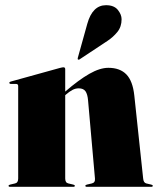

<svg xmlns="http://www.w3.org/2000/svg" viewBox="-20 -719 608 739"><path d="M231 -453V-366.5Q283 -411.5 323.8 -434.8Q364.5 -458 397 -458Q441.5 -458 466.2 -432.8Q491 -407.5 497 -351L531 -32Q532.5 -15.5 543 -13L562 -8.5Q568 -7 568 -4Q568 0 563 0H313.5Q308.5 0 308.5 -4Q308.5 -7 314.5 -8.5L333.5 -13Q347 -16 345.5 -32L319 -332Q317 -356.5 309 -367.8Q301 -379 283 -379Q270.5 -379 258.8 -372.8Q247 -366.5 235 -356L231 -352.5V-32Q231 -15.5 243 -13L262 -8.5Q268 -7 268 -4Q268 0 263 0H18Q13 0 13 -4Q13 -7 19 -8.5L38 -13Q50 -15.5 50 -32V-388Q50 -396 41.5 -396H22Q16 -396 16 -400.5Q16 -403.5 21 -405L210.5 -457.5Q220.5 -460 224 -460Q231 -460 231 -453ZM316 -627.5Q336 -699 388 -699Q419 -699 433.5 -681Q448 -663 448 -645Q448 -616 431.8 -596Q415.5 -576 393.5 -561.5L285.5 -490Q282 -488 279.5 -490.5Q278.5 -491.5 279.5 -496.5Z"/></svg>

Font: Fraunces 144pt S000 Black
Style: Regular
Weight: 900
Version: Version 1.000; ttfautohint (v1.8.3)